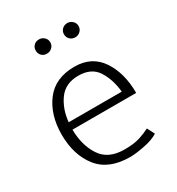

<svg xmlns="http://www.w3.org/2000/svg" viewBox="-171 -804 850 924"><g transform="rotate(-30 254.5 -342.0)"><path d="M382 -658Q382 -641 370 -629.5Q358 -618 342 -618Q324 -618 312.5 -629.5Q301 -641 301 -658Q301 -674 312.5 -685.5Q324 -697 342 -697Q358 -697 370 -685.5Q382 -674 382 -658ZM225 -658Q225 -641 213 -629.5Q201 -618 184 -618Q166 -618 155 -629.5Q144 -641 144 -658Q144 -674 155 -685.5Q166 -697 184 -697Q201 -697 213 -685.5Q225 -674 225 -658ZM461 -240H107Q108 -153 147.5 -92.5Q187 -32 277 -32Q330 -32 362.5 -42.5Q395 -53 420 -66L441 -25Q411 -6 361.5 3.5Q312 13 283 13Q164 13 107 -59.5Q50 -132 50 -245Q50 -354 104.5 -426Q159 -498 266 -498Q362 -498 411.5 -424.5Q461 -351 461 -240ZM261 -451Q189 -451 152.5 -401Q116 -351 109 -280H404Q397 -351 365 -401Q333 -451 261 -451Z"/></g></svg>

Font: Palanquin ExtraLight
Style: Regular
Weight: 275
Designer: Pria Ravichandran
Version: Version 1.001